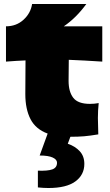

<svg xmlns="http://www.w3.org/2000/svg" viewBox="-20 -676 553 963"><path d="M493 -367Q401 -373 325 -376L324 -270Q324 -216 347.5 -185.5Q371 -155 431 -155Q454 -155 475 -159Q471 -122 471 -84Q471 -66 473 -2Q431 5 402 7.5Q373 10 333 10L320 45Q356 57 379.5 82Q403 107 403 146Q403 201 358 234Q313 267 223 267Q198 267 170 264V180Q219 182 242.5 173.5Q266 165 266 140Q266 124 244 114Q222 104 179 104L219 -6Q159 -28 133 -78.5Q107 -129 107 -204L108 -373Q61 -371 10 -367V-544Q62 -544 98 -577Q134 -610 141 -656H413Q362 -586 300 -544H493Z"/></svg>

Font: Mantou Sans
Style: Regular
Weight: 400
Designer: Mant0u / artakana
Foundry: Mant0u / artakana
Version: Version 1.001;October 22, 2023;FontCreator 14.0.0.2901 64-bi